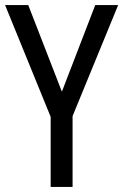

<svg xmlns="http://www.w3.org/2000/svg" viewBox="-20 -734 484 754"><path d="M223 -374 354 -714H444L265 -278V0H179V-275L0 -714H91Z"/></svg>

Font: Noto Sans Hebrew Condensed
Style: Regular
Weight: 400
Width: 3
Designer: Monotype Design Team
Foundry: Monotype Imaging Inc.
Version: Version 2.004; ttfautohint (v1.8.4.7-5d5b)